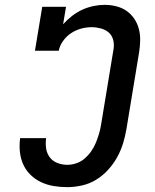

<svg xmlns="http://www.w3.org/2000/svg" viewBox="-20 -763 640 791"><path d="M257 8Q229 8 201.5 3.5Q174 -1 149.5 -12.5Q125 -24 106 -42.5Q87 -61 76 -85Q65 -109 62 -137Q59 -165 63 -194H170Q167 -172 170 -151.5Q173 -131 185 -115Q197 -99 216.5 -91.5Q236 -84 258 -84Q276 -84 295 -90.5Q314 -97 329 -110Q344 -123 355.5 -139.5Q367 -156 374.5 -174Q382 -192 387.5 -210.5Q393 -229 396 -247L448 -562Q451 -581 446 -599.5Q441 -618 427.5 -629.5Q414 -641 395 -646Q376 -651 357 -651Q336 -651 314 -645Q292 -639 273 -626.5Q254 -614 240 -594.5Q226 -575 222 -554H124L154 -735H252L240 -663Q257 -682 277 -697.5Q297 -713 319 -723Q341 -733 364.5 -738Q388 -743 411 -743Q436 -743 459.5 -737Q483 -731 501.5 -718Q520 -705 533 -686Q546 -667 552 -644Q558 -621 557.5 -596.5Q557 -572 553 -547L501 -232Q496 -202 487 -172.5Q478 -143 462.5 -115Q447 -87 425 -63Q403 -39 376 -22.5Q349 -6 318 1Q287 8 257 8Z"/></svg>

Font: Iosevka Etoile Semibold
Style: Italic
Weight: 600
Italic angle: -9°
Designer: Belleve Invis
Foundry: Belleve Invis
Version: Version 22.1.2; ttfautohint (v1.8.4)